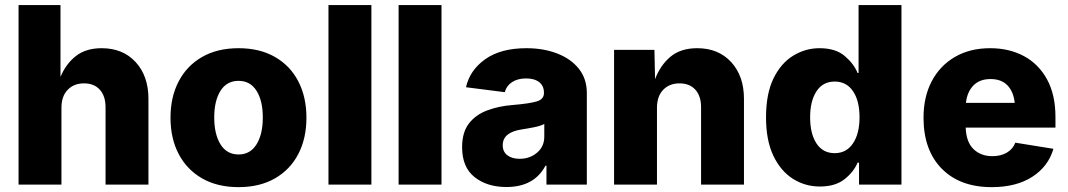

<svg xmlns="http://www.w3.org/2000/svg" viewBox="-20 -748 4329 778"><path d="M229 -311V0H55.2V-727.5H225.1V-436.5Q247.1 -489.3 287.6 -521Q328.1 -552.7 392.1 -552.7Q478 -552.7 529.8 -496.3Q581.5 -439.9 581.5 -347.7V0H407.7V-313.5Q407.7 -358.9 384.5 -384.5Q361.3 -410.2 320.3 -410.2Q279.3 -410.2 254.2 -384Q229 -357.9 229 -311Z M946.8 10.3Q860.8 10.3 799.1 -25.1Q737.3 -60.5 704.1 -123.8Q670.9 -187 670.9 -271Q670.9 -355 704.1 -418.5Q737.3 -481.9 799.1 -517.3Q860.8 -552.7 946.8 -552.7Q1032.2 -552.7 1094 -517.3Q1155.8 -481.9 1188.7 -418.5Q1221.7 -355 1221.7 -271Q1221.7 -187 1188.7 -123.8Q1155.8 -60.5 1094 -25.1Q1032.2 10.3 946.8 10.3ZM946.8 -122.1Q994.1 -122.1 1019.5 -163.1Q1044.9 -204.1 1044.9 -272Q1044.9 -339.8 1019.5 -380.1Q994.1 -420.4 946.8 -420.4Q898.9 -420.4 873.5 -380.1Q848.1 -339.8 848.1 -272Q848.1 -204.1 873.5 -163.1Q898.9 -122.1 946.8 -122.1Z M1484.9 -727.5V0H1311V-727.5Z M1769 -727.5V0H1595.2V-727.5Z M2032.2 9.8Q1953.6 9.8 1903.1 -30.3Q1852.5 -70.3 1852.5 -151.4Q1852.5 -211.9 1880.1 -247.6Q1907.7 -283.2 1953.9 -300.5Q2000 -317.9 2055.2 -322.3Q2125 -328.1 2154.5 -336.9Q2184.1 -345.7 2184.1 -370.6V-373Q2184.1 -399.9 2165 -415Q2146 -430.2 2111.8 -430.2Q2077.6 -430.2 2054.9 -415.3Q2032.2 -400.4 2025.4 -374.5L1868.2 -394.5Q1883.8 -463.9 1946.5 -508.3Q2009.3 -552.7 2113.3 -552.7Q2182.6 -552.7 2238 -531.2Q2293.5 -509.8 2325.7 -469.2Q2357.9 -428.7 2357.9 -371.1V0H2194.3V-76.7H2190.4Q2144.5 9.8 2032.2 9.8ZM2085.4 -104.5Q2127 -104.5 2156.2 -129.4Q2185.5 -154.3 2185.5 -194.3V-245.6Q2170.9 -237.8 2144.3 -232.4Q2117.7 -227.1 2094.2 -223.6Q2017.1 -211.9 2017.1 -159.7Q2017.1 -132.8 2036.1 -118.7Q2055.2 -104.5 2085.4 -104.5Z M2642.1 -311V0H2468.3V-545.9H2631.8L2634.3 -427.2Q2655.8 -483.9 2697 -518.3Q2738.3 -552.7 2805.2 -552.7Q2891.1 -552.7 2942.9 -496.3Q2994.6 -439.9 2994.6 -347.7V0H2820.8V-313.5Q2820.8 -358.9 2797.6 -384.5Q2774.4 -410.2 2733.4 -410.2Q2692.4 -410.2 2667.2 -384Q2642.1 -357.9 2642.1 -311Z M3302.2 7.8Q3242.2 7.8 3192.6 -23.7Q3143.1 -55.2 3113.5 -117.4Q3084 -179.7 3084 -272.5Q3084 -368.7 3114.5 -430.7Q3145 -492.7 3194.6 -522.7Q3244.1 -552.7 3300.8 -552.7Q3365.7 -552.7 3402.8 -521.2Q3439.9 -489.7 3455.1 -452.1H3459V-727.5H3632.8V0H3460.9V-88.9H3455.1Q3439 -50.8 3401.6 -21.5Q3364.3 7.8 3302.2 7.8ZM3362.3 -127.4Q3409.7 -127.4 3436.3 -167Q3462.9 -206.5 3462.9 -272.5Q3462.9 -339.4 3436.5 -378.4Q3410.2 -417.5 3362.3 -417.5Q3314 -417.5 3288.3 -377.9Q3262.7 -338.4 3262.7 -272.5Q3262.7 -206.5 3288.3 -167Q3314 -127.4 3362.3 -127.4Z M3998.5 10.3Q3869.6 10.3 3795.9 -64.7Q3722.2 -139.6 3722.2 -271Q3722.2 -355.5 3755.4 -418.7Q3788.6 -481.9 3849.4 -517.3Q3910.2 -552.7 3992.2 -552.7Q4069.8 -552.7 4129.4 -520.5Q4189 -488.3 4222.9 -426Q4256.8 -363.8 4256.8 -273.9V-231H3893.1Q3895 -172.9 3924.6 -144Q3954.1 -115.2 4001.5 -115.2Q4035.2 -115.2 4059.6 -129.4Q4084 -143.6 4094.2 -169.9L4248.5 -145Q4228 -73.7 4163.1 -31.7Q4098.1 10.3 3998.5 10.3ZM3894 -331.1H4091.8Q4086.9 -376.5 4062.3 -402.1Q4037.6 -427.7 3993.7 -427.7Q3949.7 -427.7 3924.3 -401.6Q3898.9 -375.5 3894 -331.1Z"/></svg>

Font: Inter Extra Bold
Style: Regular
Weight: 800
Designer: Rasmus Andersson
Foundry: rsms
Version: Version 4.000;git-3c8e0fc